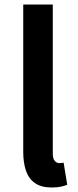

<svg xmlns="http://www.w3.org/2000/svg" viewBox="-20 -817 346 851"><path d="M209 14Q163 14 135 -5.5Q107 -25 95 -60.5Q83 -96 83 -143V-797H214V-137Q214 -113 223 -103.5Q232 -94 242 -94Q246 -94 250 -94.5Q254 -95 262 -96L278 2Q266 7 249.5 10.5Q233 14 209 14Z"/></svg>

Font: Noto Sans HK Thin SemiBold
Style: Regular
Weight: 600
Version: Version 2.004-H2;hotconv 1.0.118;makeotfexe 2.5.65603